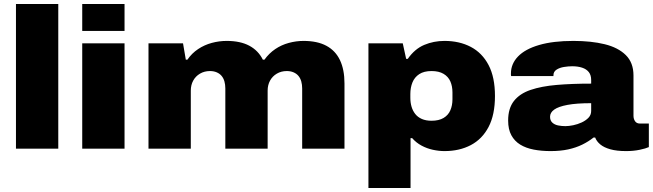

<svg xmlns="http://www.w3.org/2000/svg" viewBox="-20 -745 3274 962"><path d="M60 0V-725H272V0Z M392 -590V-725H604V-590ZM392 0V-528H604V0Z M724 0V-528H897L911 -446H919Q941 -478 972.5 -499Q1004 -520 1041 -530Q1078 -540 1116 -540Q1184 -540 1229 -516Q1274 -492 1297 -446H1305Q1328 -478 1359 -499Q1390 -520 1427 -530Q1464 -540 1501 -540Q1570 -540 1615.5 -515.5Q1661 -491 1683.5 -443.5Q1706 -396 1706 -327V0H1494V-302Q1494 -321 1489.5 -337Q1485 -353 1475.5 -364.5Q1466 -376 1451 -382.5Q1436 -389 1417 -389Q1389 -389 1367 -376Q1345 -363 1333 -341Q1321 -319 1321 -291V0H1109V-302Q1109 -321 1104.5 -337Q1100 -353 1090.5 -364.5Q1081 -376 1066 -382.5Q1051 -389 1032 -389Q1004 -389 982 -376Q960 -363 948 -341Q936 -319 936 -291V0Z M1826 197V-528H1998L2015 -450H2023Q2058 -500 2105.5 -520Q2153 -540 2207 -540Q2282 -540 2339 -510Q2396 -480 2428 -419Q2460 -358 2460 -264Q2460 -170 2428 -109Q2396 -48 2339 -18Q2282 12 2207 12Q2179 12 2149 5.5Q2119 -1 2092 -15.5Q2065 -30 2045 -53H2037V197ZM2142 -140Q2179 -140 2202.5 -154Q2226 -168 2236.5 -192.5Q2247 -217 2247 -247V-282Q2247 -313 2236.5 -337Q2226 -361 2202.5 -375Q2179 -389 2142 -389Q2104 -389 2080.5 -373.5Q2057 -358 2046.5 -332Q2036 -306 2036 -274V-255Q2036 -231 2042 -210.5Q2048 -190 2060.5 -174Q2073 -158 2093.5 -149Q2114 -140 2142 -140Z M2739 12Q2693 12 2654 4.5Q2615 -3 2586.5 -20.5Q2558 -38 2542 -67.5Q2526 -97 2526 -141Q2526 -202 2555 -239Q2584 -276 2638.5 -294.5Q2693 -313 2769.5 -319.5Q2846 -326 2942 -326V-344Q2942 -369 2930 -384Q2918 -399 2896.5 -406Q2875 -413 2847 -413Q2828 -413 2806 -409.5Q2784 -406 2768.5 -396Q2753 -386 2753 -368V-364H2541Q2540 -368 2540 -370.5Q2540 -373 2540 -377Q2540 -425 2575.5 -462Q2611 -499 2681 -519.5Q2751 -540 2853 -540Q2942 -540 3009.5 -523.5Q3077 -507 3115.5 -469Q3154 -431 3154 -367V-165Q3154 -149 3162 -137.5Q3170 -126 3186 -126H3231V-8Q3216 -1 3185 5.5Q3154 12 3117 12Q3070 12 3038 3Q3006 -6 2987.5 -21.5Q2969 -37 2962 -56H2954Q2929 -36 2897.5 -20.5Q2866 -5 2827 3.5Q2788 12 2739 12ZM2813 -113Q2830 -113 2852 -117.5Q2874 -122 2894.5 -131.5Q2915 -141 2928.5 -155Q2942 -169 2942 -189V-228Q2869 -228 2823.5 -219.5Q2778 -211 2757 -196Q2736 -181 2736 -160Q2736 -141 2747.5 -130.5Q2759 -120 2776.5 -116.5Q2794 -113 2813 -113Z"/></svg>

Font: Archivo SemiExpanded Black
Style: Regular
Weight: 900
Width: 6
Designer: Hector Gatti
Foundry: Omnibus-Type
Version: Version 2.001